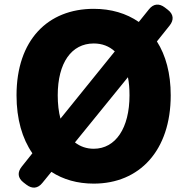

<svg xmlns="http://www.w3.org/2000/svg" viewBox="-20 -757 826 848"><path d="M84 49 97 59C122 78 147 76 167 51L207 2C259 36 322 54 394 54C596 54 734 -92 734 -336C734 -433 712 -513 673 -574L729 -644C749 -669 747 -694 721 -714L708 -724C683 -743 658 -741 638 -716L593 -660C538 -698 471 -718 394 -718C191 -718 53 -580 53 -336C53 -231 78 -145 123 -80L76 -21C56 4 58 29 84 49ZM235 -336C235 -480 296 -565 394 -565C431 -565 462 -553 487 -530L247 -233C239 -263 235 -298 235 -336ZM311 -128 545 -416C550 -392 552 -365 552 -336C552 -192 491 -100 394 -100C362 -100 334 -110 311 -128Z"/></svg>

Font: コーポレート・ロゴ（ラウンド）ver3 Bold
Style: Regular
Weight: 700
Designer: [KANA_main] LOGOTYPE.JP [Source Han Sans] Ryoko NISHIZUKA 西塚涼子 (kana, bopomofo & ideographs); Paul D. Hunt (Latin, Greek
Version: Version 12.001;FEAKit 1.0